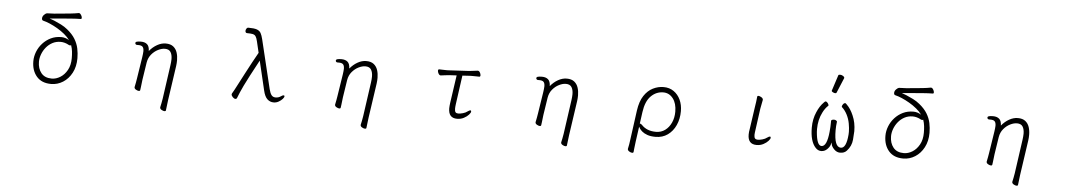

<svg xmlns="http://www.w3.org/2000/svg" viewBox="-43 -1236 10586 1908"><g transform="rotate(5 5250.0 -282.5)"><path d="M687 -710Q699 -710 709 -694Q719 -678 719 -665Q719 -653 709 -653Q690 -653 660.5 -651.5Q631 -650 606 -648L402 -631Q419 -626 450.5 -613Q482 -600 518.5 -581.5Q555 -563 584 -539Q636 -497 663.5 -451.5Q691 -406 701 -358Q711 -310 711 -261Q711 -178 678 -115.5Q645 -53 590.5 -18.5Q536 16 472 16Q378 16 327.5 -42.5Q277 -101 277 -194Q277 -242 295.5 -289Q314 -336 348.5 -374Q383 -412 429.5 -434.5Q476 -457 533 -457Q575 -457 612 -433Q591 -463 557 -491Q523 -519 483.5 -542Q444 -565 406.5 -581Q369 -597 342 -603Q326 -606 326 -625Q326 -646 343 -662.5Q360 -679 370 -680Q391 -682 406 -681.5Q421 -681 443 -683L602 -698Q625 -700 646.5 -703.5Q668 -707 685 -710ZM637 -386Q633 -382 626 -382Q621 -382 615 -385Q573 -409 531 -409Q486 -409 449.5 -389.5Q413 -370 387 -338Q361 -306 347 -268Q333 -230 333 -194Q333 -126 368.5 -82Q404 -38 474 -38Q517 -38 558.5 -63.5Q600 -89 627.5 -138Q655 -187 655 -257Q655 -291 651.5 -323Q648 -355 637 -386Z M1573 152Q1577 135 1581.5 112.5Q1586 90 1590 65L1638 -274Q1640 -290 1641.5 -305Q1643 -320 1643 -334Q1643 -378 1626.5 -404.5Q1610 -431 1569 -431Q1538 -431 1501.5 -413Q1465 -395 1436.5 -361Q1408 -327 1400 -279L1373 -104Q1372 -95 1369.5 -74Q1367 -53 1364.5 -31.5Q1362 -10 1360 1Q1358 9 1348 9Q1335 9 1318.5 -0.5Q1302 -10 1302 -23V-26Q1306 -44 1311 -71Q1316 -98 1318 -112L1352 -330Q1354 -347 1356 -361.5Q1358 -376 1358 -388Q1358 -418 1346 -431.5Q1334 -445 1303 -445H1289Q1281 -445 1276 -450Q1271 -455 1271 -462Q1271 -473 1285.5 -477Q1300 -481 1326 -481Q1365 -481 1387.5 -461.5Q1410 -442 1411 -395Q1445 -436 1487.5 -460Q1530 -484 1573 -484Q1621 -484 1648.5 -462Q1676 -440 1687.5 -404.5Q1699 -369 1699 -328Q1699 -314 1698 -299Q1697 -284 1695 -270L1645 73L1632 179Q1630 187 1619 187Q1606 187 1589.5 177.5Q1573 168 1573 155Z M2518 -396Q2466 -300 2433 -237Q2400 -174 2380.5 -133.5Q2361 -93 2349 -64.5Q2337 -36 2326 -8Q2322 4 2310 4Q2297 4 2283 -10.5Q2269 -25 2269 -38Q2269 -42 2271 -46Q2282 -64 2293.5 -85.5Q2305 -107 2318 -132Q2350 -193 2382 -254.5Q2414 -316 2444.5 -372Q2475 -428 2500 -472L2473 -586Q2465 -620 2454.5 -634.5Q2444 -649 2424 -653Q2404 -657 2369 -657Q2359 -657 2355 -663.5Q2351 -670 2351 -678Q2351 -689 2358 -700.5Q2365 -712 2377 -712Q2435 -712 2462.5 -702Q2490 -692 2502 -670Q2514 -648 2523 -611L2641 -122Q2651 -82 2665.5 -63.5Q2680 -45 2706 -45Q2736 -45 2758 -61Q2767 -68 2774 -70.5Q2781 -73 2785 -73Q2794 -73 2794 -64Q2794 -54 2779.5 -37.5Q2765 -21 2741.5 -7.5Q2718 6 2691 6Q2655 6 2628 -19Q2601 -44 2587 -105Z M3573 152Q3577 135 3581.5 112.5Q3586 90 3590 65L3638 -274Q3640 -290 3641.5 -305Q3643 -320 3643 -334Q3643 -378 3626.5 -404.5Q3610 -431 3569 -431Q3538 -431 3501.5 -413Q3465 -395 3436.5 -361Q3408 -327 3400 -279L3373 -104Q3372 -95 3369.5 -74Q3367 -53 3364.5 -31.5Q3362 -10 3360 1Q3358 9 3348 9Q3335 9 3318.5 -0.5Q3302 -10 3302 -23V-26Q3306 -44 3311 -71Q3316 -98 3318 -112L3352 -330Q3354 -347 3356 -361.5Q3358 -376 3358 -388Q3358 -418 3346 -431.5Q3334 -445 3303 -445H3289Q3281 -445 3276 -450Q3271 -455 3271 -462Q3271 -473 3285.5 -477Q3300 -481 3326 -481Q3365 -481 3387.5 -461.5Q3410 -442 3411 -395Q3445 -436 3487.5 -460Q3530 -484 3573 -484Q3621 -484 3648.5 -462Q3676 -440 3687.5 -404.5Q3699 -369 3699 -328Q3699 -314 3698 -299Q3697 -284 3695 -270L3645 73L3632 179Q3630 187 3619 187Q3606 187 3589.5 177.5Q3573 168 3573 155Z M4480 -420 4406 -416Q4388 -415 4361 -411Q4334 -407 4323 -406H4322Q4309 -406 4300 -421.5Q4291 -437 4291 -450Q4291 -465 4302 -465Q4311 -465 4334 -464Q4357 -463 4379 -463Q4387 -463 4393.5 -463.5Q4400 -464 4405 -464L4601 -475Q4623 -477 4647.5 -480.5Q4672 -484 4684 -485H4686Q4698 -485 4707 -470Q4716 -455 4716 -441Q4716 -427 4705 -427Q4697 -427 4678.5 -427.5Q4660 -428 4640 -428Q4630 -428 4620 -428Q4610 -428 4602 -427L4537 -423L4497 -136Q4495 -122 4494 -110.5Q4493 -99 4493 -89Q4493 -64 4501.5 -54Q4510 -44 4529 -44Q4547 -44 4574.5 -51.5Q4602 -59 4621 -74Q4638 -86 4646 -86Q4655 -86 4655 -75Q4655 -63 4637 -43Q4619 -23 4589 -7Q4559 9 4521 9Q4435 9 4435 -88Q4435 -101 4436.5 -114.5Q4438 -128 4440 -144Z M5573 152Q5577 135 5581.5 112.5Q5586 90 5590 65L5638 -274Q5640 -290 5641.5 -305Q5643 -320 5643 -334Q5643 -378 5626.5 -404.5Q5610 -431 5569 -431Q5538 -431 5501.5 -413Q5465 -395 5436.5 -361Q5408 -327 5400 -279L5373 -104Q5372 -95 5369.5 -74Q5367 -53 5364.5 -31.5Q5362 -10 5360 1Q5358 9 5348 9Q5335 9 5318.5 -0.5Q5302 -10 5302 -23V-26Q5306 -44 5311 -71Q5316 -98 5318 -112L5352 -330Q5354 -347 5356 -361.5Q5358 -376 5358 -388Q5358 -418 5346 -431.5Q5334 -445 5303 -445H5289Q5281 -445 5276 -450Q5271 -455 5271 -462Q5271 -473 5285.5 -477Q5300 -481 5326 -481Q5365 -481 5387.5 -461.5Q5410 -442 5411 -395Q5445 -436 5487.5 -460Q5530 -484 5573 -484Q5621 -484 5648.5 -462Q5676 -440 5687.5 -404.5Q5699 -369 5699 -328Q5699 -314 5698 -299Q5697 -284 5695 -270L5645 73L5632 179Q5630 187 5619 187Q5606 187 5589.5 177.5Q5573 168 5573 155Z M6239 158Q6244 138 6248 112.5Q6252 87 6254 71L6295 -229Q6308 -321 6345 -377Q6382 -433 6433.5 -458.5Q6485 -484 6539 -484Q6598 -484 6641 -454Q6684 -424 6707.5 -373.5Q6731 -323 6731 -260Q6731 -183 6702.5 -120Q6674 -57 6622.5 -20.5Q6571 16 6502 16Q6452 16 6419 4Q6386 -8 6367 -24.5Q6348 -41 6340 -54.5Q6332 -68 6331 -71L6310 79Q6309 88 6306.5 108Q6304 128 6301.5 149Q6299 170 6298 184Q6297 194 6284 194Q6271 194 6255 184Q6239 174 6239 161ZM6337 -102Q6346 -102 6358 -90Q6410 -34 6501 -34Q6553 -34 6592 -62.5Q6631 -91 6653.5 -140Q6676 -189 6676 -250Q6676 -333 6638 -382Q6600 -431 6541 -431Q6471 -431 6418.5 -379Q6366 -327 6351 -218L6335 -102Z M7460 -365Q7464 -388 7468 -418Q7472 -448 7474 -471Q7475 -479 7485 -479Q7498 -479 7515 -468.5Q7532 -458 7532 -445V-442L7515 -354L7485 -136Q7483 -122 7481.5 -110Q7480 -98 7480 -89Q7480 -64 7489 -54Q7498 -44 7517 -44Q7535 -44 7562.5 -51.5Q7590 -59 7609 -74Q7626 -86 7634 -86Q7643 -86 7643 -75Q7643 -63 7625 -43Q7607 -23 7577 -7Q7547 9 7509 9Q7422 9 7422 -87Q7422 -113 7428 -144Z M8207 -594Q8258 -750 8258 -751Q8260 -759 8275 -759Q8290 -759 8304.5 -750.5Q8319 -742 8319 -732Q8319 -730 8319 -729L8256 -578Q8254 -572 8243 -572Q8232 -572 8219.5 -579Q8207 -586 8207 -590Q8207 -592 8207 -594ZM8343 13Q8309 13 8283.5 -13Q8258 -39 8254 -60L8250 -81L8244 -60Q8237 -35 8212 -11Q8187 13 8154 13Q8121 13 8097 -14Q8041 -74 8041 -212Q8041 -297 8072 -367Q8099 -431 8139 -470Q8150 -482 8154 -482Q8167 -482 8177 -468.5Q8187 -455 8187 -446Q8187 -441 8184 -439H8183Q8154 -412 8133 -370Q8094 -295 8094 -201Q8095 -173 8095 -173Q8106 -37 8153 -37Q8207 -37 8221 -185Q8226 -235 8226 -279V-296Q8226 -299 8233.5 -304Q8241 -309 8253.5 -309Q8266 -309 8275.5 -303Q8285 -297 8285 -291Q8279 -246 8279 -206Q8279 -37 8346 -37Q8400 -37 8411 -173L8412 -201Q8412 -237 8403.5 -283.5Q8395 -330 8374 -371Q8353 -412 8323 -439Q8320 -441 8320 -446Q8320 -455 8329.5 -468.5Q8339 -482 8352 -482Q8356 -482 8367 -470Q8407 -431 8434 -367Q8465 -297 8465 -212Q8465 -191 8459.5 -127Q8454 -63 8409 -14Q8385 13 8343 13Z M9187 -710Q9199 -710 9209 -694Q9219 -678 9219 -665Q9219 -653 9209 -653Q9190 -653 9160.5 -651.5Q9131 -650 9106 -648L8902 -631Q8919 -626 8950.5 -613Q8982 -600 9018.5 -581.5Q9055 -563 9084 -539Q9136 -497 9163.5 -451.5Q9191 -406 9201 -358Q9211 -310 9211 -261Q9211 -178 9178 -115.5Q9145 -53 9090.5 -18.5Q9036 16 8972 16Q8878 16 8827.5 -42.5Q8777 -101 8777 -194Q8777 -242 8795.5 -289Q8814 -336 8848.5 -374Q8883 -412 8929.5 -434.5Q8976 -457 9033 -457Q9075 -457 9112 -433Q9091 -463 9057 -491Q9023 -519 8983.5 -542Q8944 -565 8906.5 -581Q8869 -597 8842 -603Q8826 -606 8826 -625Q8826 -646 8843 -662.5Q8860 -679 8870 -680Q8891 -682 8906 -681.5Q8921 -681 8943 -683L9102 -698Q9125 -700 9146.5 -703.5Q9168 -707 9185 -710ZM9137 -386Q9133 -382 9126 -382Q9121 -382 9115 -385Q9073 -409 9031 -409Q8986 -409 8949.5 -389.5Q8913 -370 8887 -338Q8861 -306 8847 -268Q8833 -230 8833 -194Q8833 -126 8868.5 -82Q8904 -38 8974 -38Q9017 -38 9058.5 -63.5Q9100 -89 9127.5 -138Q9155 -187 9155 -257Q9155 -291 9151.5 -323Q9148 -355 9137 -386Z M10073 152Q10077 135 10081.5 112.5Q10086 90 10090 65L10138 -274Q10140 -290 10141.5 -305Q10143 -320 10143 -334Q10143 -378 10126.5 -404.5Q10110 -431 10069 -431Q10038 -431 10001.5 -413Q9965 -395 9936.5 -361Q9908 -327 9900 -279L9873 -104Q9872 -95 9869.5 -74Q9867 -53 9864.5 -31.5Q9862 -10 9860 1Q9858 9 9848 9Q9835 9 9818.5 -0.5Q9802 -10 9802 -23V-26Q9806 -44 9811 -71Q9816 -98 9818 -112L9852 -330Q9854 -347 9856 -361.5Q9858 -376 9858 -388Q9858 -418 9846 -431.5Q9834 -445 9803 -445H9789Q9781 -445 9776 -450Q9771 -455 9771 -462Q9771 -473 9785.5 -477Q9800 -481 9826 -481Q9865 -481 9887.5 -461.5Q9910 -442 9911 -395Q9945 -436 9987.5 -460Q10030 -484 10073 -484Q10121 -484 10148.5 -462Q10176 -440 10187.5 -404.5Q10199 -369 10199 -328Q10199 -314 10198 -299Q10197 -284 10195 -270L10145 73L10132 179Q10130 187 10119 187Q10106 187 10089.5 177.5Q10073 168 10073 155Z"/></g></svg>

Font: Moon Stars Kai T HW Light
Style: Regular
Weight: 300
Designer: GuiWonder
Version: Version 1.101